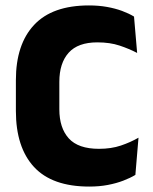

<svg xmlns="http://www.w3.org/2000/svg" viewBox="-20 -673 562 707"><path d="M308.5 14Q172 14 105.2 -58.2Q38.5 -130.5 38.5 -264.5V-378Q38.5 -509.5 105.5 -581.2Q172.5 -653 307.5 -653Q343.5 -653 374 -647.5Q404.5 -642 429.5 -632.8Q454.5 -623.5 473.5 -612L485 -478Q455.5 -493.5 420.2 -505.2Q385 -517 338.5 -517Q267 -517 232.8 -478.8Q198.5 -440.5 198.5 -371.5V-270.5Q198.5 -202 233.2 -163.5Q268 -125 344.5 -125Q389.5 -125 425 -137Q460.5 -149 490 -166L478.5 -29Q459.5 -17.5 434 -7.8Q408.5 2 377.2 8Q346 14 308.5 14Z"/></svg>

Font: Anek Kannada
Style: Bold
Weight: 700
Version: Version 1.003